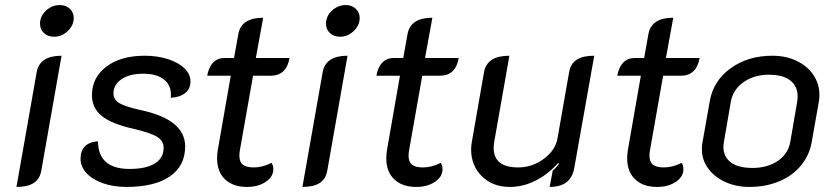

<svg xmlns="http://www.w3.org/2000/svg" viewBox="-20 -729 3284 758"><path d="M138 -636Q138 -665 161.5 -687Q185 -709 216 -709Q240 -709 255.5 -694.5Q271 -680 271 -658Q271 -629 247.5 -606.5Q224 -584 194 -584Q169 -584 153.5 -598.5Q138 -613 138 -636ZM125 -445Q137 -509 223 -509L143 -55Q137 -22 113 -6.5Q89 9 45 9Z M298 -102Q298 -134 315.5 -151.5Q333 -169 367 -171Q367 -117 398.5 -89.5Q430 -62 491 -62Q556 -62 591 -83.5Q626 -105 626 -145Q626 -173 600 -189Q574 -205 505 -221Q420 -240 381.5 -271.5Q343 -303 343 -353Q343 -423 400 -466Q457 -509 551 -509Q602 -509 643.5 -495.5Q685 -482 708.5 -459Q732 -436 732 -408Q732 -379 711.5 -362Q691 -345 654 -343Q659 -388 630 -413Q601 -438 545 -438Q492 -438 460 -416.5Q428 -395 428 -360Q428 -336 451 -322Q474 -308 533 -295Q623 -276 667 -240Q711 -204 711 -151Q711 -74 650.5 -32.5Q590 9 479 9Q428 9 386.5 -5.5Q345 -20 321.5 -45.5Q298 -71 298 -102Z M837 -104Q837 -120 840 -138L891 -430H798Q804 -464 821.5 -482Q839 -500 866 -500H904L921 -595Q933 -659 1019 -659L990 -500H1123Q1111 -430 1048 -430H979L928 -141Q925 -126 925 -115Q925 -90 938.5 -79Q952 -68 982 -68Q1016 -68 1052 -86Q1059 -76 1059 -61Q1059 -31 1029 -11Q999 9 955 9Q900 9 868.5 -21Q837 -51 837 -104Z M1267 -636Q1267 -665 1290.5 -687Q1314 -709 1345 -709Q1369 -709 1384.5 -694.5Q1400 -680 1400 -658Q1400 -629 1376.5 -606.5Q1353 -584 1323 -584Q1298 -584 1282.5 -598.5Q1267 -613 1267 -636ZM1254 -445Q1266 -509 1352 -509L1272 -55Q1266 -22 1242 -6.5Q1218 9 1174 9Z M1505 -104Q1505 -120 1508 -138L1559 -430H1466Q1472 -464 1489.5 -482Q1507 -500 1534 -500H1572L1589 -595Q1601 -659 1687 -659L1658 -500H1791Q1779 -430 1716 -430H1647L1596 -141Q1593 -126 1593 -115Q1593 -90 1606.5 -79Q1620 -68 1650 -68Q1684 -68 1720 -86Q1727 -76 1727 -61Q1727 -31 1697 -11Q1667 9 1623 9Q1568 9 1536.5 -21Q1505 -51 1505 -104Z M2247 -65Q2234 9 2150 9L2162 -55Q2171 -62 2187 -82L2184 -86Q2144 -41 2094.5 -16Q2045 9 1993 9Q1925 9 1882.5 -33Q1840 -75 1840 -139Q1840 -154 1843 -170L1891 -445Q1903 -509 1991 -509L1932 -174Q1929 -158 1929 -145Q1929 -68 2026 -68Q2081 -68 2127 -102Q2173 -136 2181 -183L2227 -445Q2233 -478 2257 -493.5Q2281 -509 2326 -509Z M2456 -104Q2456 -120 2459 -138L2510 -430H2417Q2423 -464 2440.5 -482Q2458 -500 2485 -500H2523L2540 -595Q2552 -659 2638 -659L2609 -500H2742Q2730 -430 2667 -430H2598L2547 -141Q2544 -126 2544 -115Q2544 -90 2557.5 -79Q2571 -68 2601 -68Q2635 -68 2671 -86Q2678 -76 2678 -61Q2678 -31 2648 -11Q2618 9 2574 9Q2519 9 2487.5 -21Q2456 -51 2456 -104Z M2751 -140Q2751 -156 2753 -165L2782 -329Q2796 -410 2864.5 -459.5Q2933 -509 3029 -509Q3084 -509 3126.5 -488Q3169 -467 3192 -432Q3215 -397 3215 -355Q3215 -338 3213 -329L3184 -165Q3175 -116 3142.5 -76Q3110 -36 3057 -13.5Q3004 9 2937 9Q2887 9 2844.5 -10Q2802 -29 2776.5 -63Q2751 -97 2751 -140ZM3100 -169 3127 -326Q3129 -340 3129 -348Q3129 -388 3100.5 -411Q3072 -434 3015 -434Q2956 -434 2914.5 -404Q2873 -374 2865 -326L2838 -169Q2836 -155 2836 -149Q2836 -111 2864.5 -88.5Q2893 -66 2951 -66Q3010 -66 3051 -94Q3092 -122 3100 -169Z"/></svg>

Font: K2D
Style: Italic
Weight: 400
Italic angle: -10°
Designer: Katatrad Aksorn Co.,Ltd.
Foundry: Cadson Demak Co.,Ltd.
Version: Version 1.000; ttfautohint (v1.6)